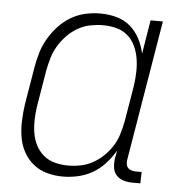

<svg xmlns="http://www.w3.org/2000/svg" viewBox="-44 -570 588 621"><g transform="rotate(5 250.0 -260.0)"><path d="M182 8Q155 8 130 1Q105 -6 85.5 -22Q66 -38 54 -60.5Q42 -83 38 -108.5Q34 -134 35 -161Q36 -188 40 -215L60 -335Q64 -359 71 -383Q78 -407 91 -429.5Q104 -452 122 -471.5Q140 -491 162 -504Q184 -517 208.5 -522.5Q233 -528 257 -528Q285 -528 310.5 -521Q336 -514 355 -497.5Q374 -481 386 -458Q398 -435 403 -410L421 -520H461L385 -64Q384 -57 385 -50Q386 -43 390.5 -38Q395 -33 402 -31Q409 -29 416 -29H435L434 8H409Q394 8 380 4Q366 0 356.5 -10Q347 -20 345 -34.5Q343 -49 345 -64L350 -91Q337 -69 319 -49Q301 -29 278.5 -16Q256 -3 231 2.5Q206 8 182 8ZM196 -29Q216 -29 236.5 -33Q257 -37 276 -47.5Q295 -58 311 -73.5Q327 -89 338.5 -107.5Q350 -126 356 -146.5Q362 -167 366 -187L386 -307Q389 -329 389.5 -351Q390 -373 386.5 -394Q383 -415 374 -434Q365 -453 349.5 -466.5Q334 -480 313 -485.5Q292 -491 270 -491Q250 -491 229 -487Q208 -483 188.5 -472Q169 -461 153.5 -445Q138 -429 126.5 -410Q115 -391 109 -370.5Q103 -350 99 -329L79 -209Q76 -188 75.5 -166Q75 -144 78.5 -123Q82 -102 91.5 -84Q101 -66 116.5 -53Q132 -40 153 -34.5Q174 -29 196 -29Z"/></g></svg>

Font: Iosevka Extralight
Style: Italic
Weight: 200
Italic angle: -9°
Monospace: yes
Designer: Belleve Invis
Foundry: Belleve Invis
Version: Version 32.5.0; ttfautohint (v1.8.4)